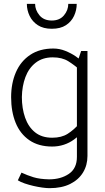

<svg xmlns="http://www.w3.org/2000/svg" viewBox="-20 -751 550 1001"><path d="M436 -485H403L381 -420V67Q381 127 339 155.5Q297 184 236 184Q187 183 154.5 173Q122 163 92 149L73 189Q87 198 109 205.5Q131 213 155 218.5Q179 224 201 227Q223 230 238 230Q302 230 346 208Q390 186 413 148Q436 110 436 62ZM391 -104Q365 -74 333 -53.5Q301 -33 252 -33Q198 -33 163 -61Q128 -89 111 -137.5Q94 -186 94 -245Q95 -302 112.5 -349Q130 -396 166 -424Q202 -452 255 -452Q304 -452 336.5 -431.5Q369 -411 394 -388L414 -424Q399 -441 374.5 -457.5Q350 -474 320 -486Q290 -498 258 -498Q187 -498 137.5 -465Q88 -432 63 -374.5Q38 -317 38 -244Q38 -169 61.5 -111Q85 -53 133 -20Q181 13 252 13Q284 13 313 3.5Q342 -6 366.5 -24Q391 -42 411 -65ZM336 -731Q336 -698 313.5 -671Q291 -644 250 -644Q208 -644 185.5 -671.5Q163 -699 163 -731H120Q120 -698 134.5 -668Q149 -638 177.5 -619.5Q206 -601 250 -601Q295 -601 323.5 -619.5Q352 -638 366 -668Q380 -698 380 -731Z"/></svg>

Font: Catamaran ExtraLight
Style: Regular
Weight: 250
Designer: Pria Ravichandran
Version: Version 2.000